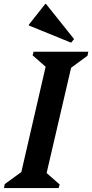

<svg xmlns="http://www.w3.org/2000/svg" viewBox="-46 -952 467 972"><path d="M-26 0 -22 -20 62 -81 185 -614 119 -672 124 -690H401L397 -670L314 -609L190 -76L256 -18L251 0ZM314 -736 100 -823V-827L183 -932H187L329 -754Z"/></svg>

Font: Platypi Medium
Style: Italic
Weight: 500
Italic angle: -13°
Designer: David Sargent
Foundry: Bolt Cutter Type
Version: Version 1.200; ttfautohint (v1.8.4.7-5d5b)